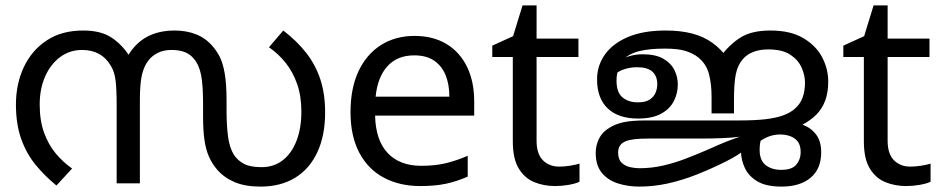

<svg xmlns="http://www.w3.org/2000/svg" viewBox="-20 -679 3488 711"><path d="M627 -566Q671 -566 707 -551.5Q743 -537 768 -507Q782 -491 793.5 -469Q805 -447 812 -408Q819 -369 819 -303V-269Q819 -214 824.5 -173Q830 -132 846 -106Q860 -85 883 -72.5Q906 -60 949 -60Q994 -60 1027 -85.5Q1060 -111 1078 -157.5Q1096 -204 1096 -266Q1096 -323 1080.5 -367.5Q1065 -412 1038 -446Q1011 -480 976 -504L1029 -566Q1080 -527 1114.5 -482.5Q1149 -438 1166.5 -384.5Q1184 -331 1184 -263Q1184 -177 1155 -115Q1126 -53 1072.5 -20.5Q1019 12 945 12Q888 12 849 -4.5Q810 -21 784 -51Q765 -73 753.5 -99.5Q742 -126 737 -161.5Q732 -197 732 -246V-295Q732 -365 724.5 -402Q717 -439 699 -460Q686 -477 665.5 -485.5Q645 -494 615 -494Q587 -494 566 -484Q545 -474 531 -457Q514 -436 506 -403.5Q498 -371 498 -309V0H412V-292Q412 -348 408 -381Q404 -414 390 -436Q373 -465 346.5 -479.5Q320 -494 284 -494Q238 -494 202.5 -467.5Q167 -441 147 -395.5Q127 -350 127 -292Q127 -232 143.5 -187Q160 -142 187 -110Q214 -78 247 -55L189 8Q146 -27 112 -68.5Q78 -110 58.5 -164.5Q39 -219 39 -292Q39 -368 68 -430Q97 -492 152.5 -529Q208 -566 288 -566Q353 -566 392 -540.5Q431 -515 459 -472L454 -473Q482 -520 525 -543Q568 -566 627 -566Z M1515 -546Q1584 -546 1633.5 -516Q1683 -486 1709.5 -431.5Q1736 -377 1736 -304V-251H1369Q1371 -160 1415.5 -112.5Q1460 -65 1540 -65Q1591 -65 1630.5 -74.5Q1670 -84 1712 -102V-25Q1671 -7 1631 1.5Q1591 10 1536 10Q1460 10 1401.5 -21Q1343 -52 1310.5 -113.5Q1278 -175 1278 -264Q1278 -352 1307.5 -415Q1337 -478 1390.5 -512Q1444 -546 1515 -546ZM1514 -474Q1451 -474 1414.5 -433.5Q1378 -393 1371 -321H1644Q1644 -367 1630 -401Q1616 -435 1587.5 -454.5Q1559 -474 1514 -474Z M2051 -62Q2071 -62 2092 -65.5Q2113 -69 2126 -73V-6Q2112 1 2086 5.5Q2060 10 2036 10Q1994 10 1958.5 -4.5Q1923 -19 1901 -55Q1879 -91 1879 -156V-468H1803V-510L1880 -545L1915 -659H1967V-536H2122V-468H1967V-158Q1967 -109 1990.5 -85.5Q2014 -62 2051 -62Z M2445 -566Q2500 -566 2542.5 -555Q2585 -544 2618 -520.5Q2651 -497 2679 -458L2649 -470Q2679 -512 2720.5 -539Q2762 -566 2833 -566Q2907 -566 2954.5 -538Q3002 -510 3024.5 -467Q3047 -424 3047 -377Q3047 -337 3036 -307Q3025 -277 3003.5 -255Q2982 -233 2949 -216L2784 -181L2722 -173Q2694 -169 2655 -167.5Q2616 -166 2587 -166H2390Q2350 -166 2329.5 -163.5Q2309 -161 2297 -156Q2281 -149 2275 -138.5Q2269 -128 2269 -114Q2269 -89 2282 -76.5Q2295 -64 2313.5 -60Q2332 -56 2347 -56Q2393 -56 2436 -66Q2479 -76 2518 -91Q2557 -106 2592 -121Q2615 -131 2636.5 -140.5Q2658 -150 2680 -158.5Q2702 -167 2724 -174.5Q2746 -182 2769 -188Q2792 -196 2806.5 -203.5Q2821 -211 2832 -216.5Q2843 -222 2854.5 -225.5Q2866 -229 2883 -229Q2920 -229 2951.5 -217.5Q2983 -206 3002 -181Q3021 -156 3021 -115Q3021 -54 2982 -21Q2943 12 2874 12Q2817 12 2784.5 -7.5Q2752 -27 2738 -57.5Q2724 -88 2724 -119Q2724 -148 2741 -168.5Q2758 -189 2786 -198L2838 -217Q2828 -211 2817.5 -199Q2807 -187 2800 -168.5Q2793 -150 2793 -124Q2793 -85 2815.5 -67.5Q2838 -50 2873 -50Q2913 -50 2929 -69.5Q2945 -89 2945 -115Q2945 -141 2934 -155Q2923 -169 2905.5 -175Q2888 -181 2870 -181Q2844 -181 2823 -172Q2802 -163 2780 -146L2774 -155Q2761 -142 2745.5 -129.5Q2730 -117 2711 -105Q2692 -93 2668 -81Q2612 -53 2558.5 -32Q2505 -11 2452.5 0.5Q2400 12 2347 12Q2306 12 2269 0.5Q2232 -11 2209 -38.5Q2186 -66 2186 -113Q2186 -140 2198 -165Q2210 -190 2237 -206Q2257 -219 2287.5 -226Q2318 -233 2373 -233H2720Q2776 -233 2814.5 -237.5Q2853 -242 2879.5 -251.5Q2906 -261 2923 -276Q2943 -293 2952 -317.5Q2961 -342 2961 -373Q2961 -400 2948.5 -428.5Q2936 -457 2906.5 -476.5Q2877 -496 2825 -496Q2793 -496 2769 -486.5Q2745 -477 2730 -459Q2712 -438 2705 -405Q2698 -372 2698 -310V-259H2615V-323Q2615 -367 2605.5 -404.5Q2596 -442 2565 -467Q2547 -481 2519.5 -490Q2492 -499 2442 -499Q2386 -499 2348.5 -490Q2311 -481 2284 -456Q2280 -452 2277 -444.5Q2274 -437 2272 -430Q2267 -414 2265 -404Q2263 -394 2263 -381Q2263 -337 2285 -318.5Q2307 -300 2342 -300Q2370 -300 2385.5 -310Q2401 -320 2407.5 -335.5Q2414 -351 2414 -367Q2414 -397 2396 -413.5Q2378 -430 2340 -430Q2299 -430 2268.5 -412Q2238 -394 2219 -373L2223 -415Q2248 -442 2283 -460Q2318 -478 2360 -478Q2407 -478 2435.5 -462Q2464 -446 2477 -420.5Q2490 -395 2490 -366Q2490 -333 2475 -304Q2460 -275 2427.5 -257.5Q2395 -240 2343 -240Q2270 -240 2230.5 -277.5Q2191 -315 2191 -385Q2191 -436 2220 -477Q2249 -518 2305.5 -542Q2362 -566 2445 -566Z M3351 -62Q3371 -62 3392 -65.5Q3413 -69 3426 -73V-6Q3412 1 3386 5.5Q3360 10 3336 10Q3294 10 3258.5 -4.5Q3223 -19 3201 -55Q3179 -91 3179 -156V-468H3103V-510L3180 -545L3215 -659H3267V-536H3422V-468H3267V-158Q3267 -109 3290.5 -85.5Q3314 -62 3351 -62Z"/></svg>

Font: lmalayalam25
Style: Book
Weight: 400
Designer: Jelle Bosma - Monotype Design Team
Foundry: Monotype Imaging Inc.
Version: Version 2.003